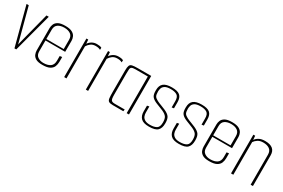

<svg xmlns="http://www.w3.org/2000/svg" viewBox="60 -1249 2989 2027"><g transform="rotate(30 1554.5 -235.5)"><path d="M141 0 17 -470H44L154 -55L161 -85L260 -470H288L163 0Z M481 4Q428 4 401 -12Q374 -28 364.5 -52Q355 -76 355 -99V-372Q355 -395 365 -419Q375 -443 403.5 -459Q432 -475 489 -475Q544 -475 573 -459Q602 -443 612.5 -419Q623 -395 623 -372V-236H383V-104Q383 -59 412 -39Q441 -19 481 -19Q534 -19 564.5 -40.5Q595 -62 595 -112V-169L623 -173V-114Q623 -83 612 -56Q601 -29 570.5 -12.5Q540 4 481 4ZM383 -367V-254H595V-367Q595 -412 565.5 -432.5Q536 -453 489 -453Q443 -453 413 -433Q383 -413 383 -367Z M747 0V-470H769L773 -421Q790 -446 815.5 -460.5Q841 -475 873 -475Q895 -475 908 -472.5Q921 -470 932 -464L931 -438Q918 -445 905 -448Q892 -451 872 -451Q837 -451 813.5 -433.5Q790 -416 775 -391V0Z M1011 0V-470H1033L1037 -421Q1054 -446 1079.5 -460.5Q1105 -475 1137 -475Q1159 -475 1172 -472.5Q1185 -470 1196 -464L1195 -438Q1182 -445 1169 -448Q1156 -451 1136 -451Q1101 -451 1077.5 -433.5Q1054 -416 1039 -391V0Z M1340 0Q1305 0 1290 -9.5Q1275 -19 1272 -46Q1269 -73 1269 -125V-384Q1269 -423 1276.5 -441.5Q1284 -460 1306.5 -465Q1329 -470 1374 -470H1537V0H1509V-447H1358Q1325 -447 1312.5 -439Q1300 -431 1298.5 -412Q1297 -393 1297 -360V-106Q1297 -72 1300.5 -54.5Q1304 -37 1315 -30Q1326 -23 1350 -23H1472L1468 0Z M1782 6Q1713 6 1684 -23.5Q1655 -53 1655 -106V-176L1681 -181V-106Q1681 -84 1689 -63.5Q1697 -43 1719 -29.5Q1741 -16 1782 -16Q1832 -16 1861 -33Q1890 -50 1890 -106Q1890 -151 1875 -172.5Q1860 -194 1821 -212Q1814 -215 1799 -221Q1784 -227 1766.5 -234Q1749 -241 1735 -246.5Q1721 -252 1716 -255Q1682 -272 1668.5 -293.5Q1655 -315 1655 -357V-367Q1655 -422 1687 -448.5Q1719 -475 1788 -475Q1857 -475 1886.5 -450Q1916 -425 1916 -369V-294L1890 -290V-366Q1890 -418 1863 -435.5Q1836 -453 1787 -453Q1738 -453 1715.5 -438Q1693 -423 1687 -402.5Q1681 -382 1681 -364Q1681 -324 1691 -307.5Q1701 -291 1730 -276Q1753 -264 1785.5 -252.5Q1818 -241 1836 -232Q1883 -211 1899.5 -186.5Q1916 -162 1916 -115V-108Q1916 -52 1887.5 -23Q1859 6 1782 6Z M2146 6Q2077 6 2048 -23.5Q2019 -53 2019 -106V-176L2045 -181V-106Q2045 -84 2053 -63.5Q2061 -43 2083 -29.5Q2105 -16 2146 -16Q2196 -16 2225 -33Q2254 -50 2254 -106Q2254 -151 2239 -172.5Q2224 -194 2185 -212Q2178 -215 2163 -221Q2148 -227 2130.5 -234Q2113 -241 2099 -246.5Q2085 -252 2080 -255Q2046 -272 2032.5 -293.5Q2019 -315 2019 -357V-367Q2019 -422 2051 -448.5Q2083 -475 2152 -475Q2221 -475 2250.5 -450Q2280 -425 2280 -369V-294L2254 -290V-366Q2254 -418 2227 -435.5Q2200 -453 2151 -453Q2102 -453 2079.5 -438Q2057 -423 2051 -402.5Q2045 -382 2045 -364Q2045 -324 2055 -307.5Q2065 -291 2094 -276Q2117 -264 2149.5 -252.5Q2182 -241 2200 -232Q2247 -211 2263.5 -186.5Q2280 -162 2280 -115V-108Q2280 -52 2251.5 -23Q2223 6 2146 6Z M2515 4Q2462 4 2435 -12Q2408 -28 2398.5 -52Q2389 -76 2389 -99V-372Q2389 -395 2399 -419Q2409 -443 2437.5 -459Q2466 -475 2523 -475Q2578 -475 2607 -459Q2636 -443 2646.5 -419Q2657 -395 2657 -372V-236H2417V-104Q2417 -59 2446 -39Q2475 -19 2515 -19Q2568 -19 2598.5 -40.5Q2629 -62 2629 -112V-169L2657 -173V-114Q2657 -83 2646 -56Q2635 -29 2604.5 -12.5Q2574 4 2515 4ZM2417 -367V-254H2629V-367Q2629 -412 2599.5 -432.5Q2570 -453 2523 -453Q2477 -453 2447 -433Q2417 -413 2417 -367Z M2781 -472H2803L2807 -423Q2822 -446 2850.5 -461.5Q2879 -477 2923 -477Q3048 -477 3048 -374V0H3020V-365Q3020 -412 2990.5 -432.5Q2961 -453 2914 -453Q2874 -453 2849 -436.5Q2824 -420 2809 -398V0H2781Z"/></g></svg>

Font: Smooch Sans ExtraLight
Style: Regular
Weight: 200
Designer: Robert E. Leuschke
Foundry: Robert E. Leuschke
Version: Version 1.010; ttfautohint (v1.8.3)